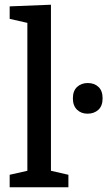

<svg xmlns="http://www.w3.org/2000/svg" viewBox="-20 -794 455 814"><path d="M270 -53V0H21V-53L96 -70V-697L21 -714V-767L196 -774V-70ZM351 -312Q324 -312 306.5 -329Q289 -346 289 -377Q289 -409 307 -425.5Q325 -442 352 -442Q380 -442 397.5 -425.5Q415 -409 415 -377Q415 -345 397 -328.5Q379 -312 351 -312Z"/></svg>

Font: Bitter Medium
Style: Regular
Weight: 500
Designer: Sol Matas, and Bitter project Authors
Foundry: Sol Matas
Version: Version 2.001